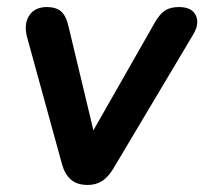

<svg xmlns="http://www.w3.org/2000/svg" viewBox="-20 -517 580 545"><path d="M229 8Q199 8 181.5 -7Q164 -22 156 -51L57 -411Q47 -449 63 -473Q79 -497 113 -497Q139 -497 153.5 -484.5Q168 -472 175 -440L254 -110H224L420 -454Q434 -478 449 -487.5Q464 -497 488 -497Q524 -497 535.5 -474Q547 -451 529 -420L302 -39Q287 -14 269.5 -3Q252 8 229 8Z"/></svg>

Font: Nunito Variable Extra Light
Style: Italic
Weight: 200
Italic angle: -9°
Designer: Vernon Adams
Foundry: Vernon Adams
Version: Version 3.602